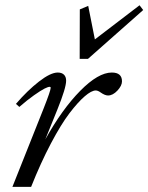

<svg xmlns="http://www.w3.org/2000/svg" viewBox="-20 -727 577 747"><path d="M290 -498 290.5 -690.4 323.2 -704.1 349.1 -573.7 522.9 -706.5 537.1 -688 322.3 -498ZM28.3 0 149.4 -304.2Q177.2 -374.5 177.2 -385.3Q177.2 -389.2 172.9 -389.2Q167 -389.2 152.8 -382.1Q138.7 -375 112.1 -356.2Q85.4 -337.4 55.2 -311L42 -322.8Q86.4 -374.5 131.6 -409.7Q176.8 -444.8 204.6 -444.8Q220.2 -444.8 228.8 -436.5Q237.3 -428.2 237.3 -413.1Q237.3 -385.3 203.6 -301.8L156.2 -184.6Q221.7 -302.2 292 -373.5Q362.3 -444.8 415 -444.8Q454.6 -444.8 454.6 -410.6Q454.6 -393.6 436.8 -374.5Q418.9 -355.5 400.4 -355.5Q388.2 -355.5 371.6 -367.2Q360.8 -375 352.5 -375Q335.9 -375 309.6 -352.3Q283.2 -329.6 250.2 -286.4Q217.3 -243.2 177.7 -168.2Q138.2 -93.3 101.1 0Z"/></svg>

Font: Elstob
Style: Italic
Weight: 400
Italic angle: -20°
Designer: Peter S. Baker
Version: Version 1.015